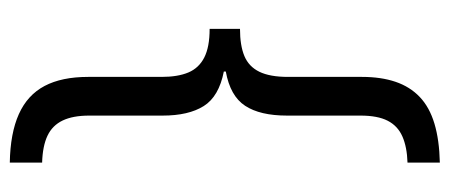

<svg xmlns="http://www.w3.org/2000/svg" viewBox="-283 -474 918 392"><g transform="rotate(90 176.0 -278.0)"><path d="M312 161Q252 160 213 142.5Q174 125 155.5 90Q137 55 137 1V-149Q137 -182 128 -203.5Q119 -225 97.5 -236Q76 -247 39 -247V-309Q73 -309 94.5 -318Q116 -327 126.5 -348.5Q137 -370 137 -407V-558Q137 -597 147 -626.5Q157 -656 178 -676Q199 -696 232.5 -706Q266 -716 312 -717V-651Q280 -650 258.5 -640.5Q237 -631 226.5 -610.5Q216 -590 216 -555V-405Q216 -350 196 -319.5Q176 -289 126 -280V-276Q177 -266 196.5 -235Q216 -204 216 -151V-1Q216 32 226 53Q236 74 257 84Q278 94 312 95Z"/></g></svg>

Font: Noto Sans Display ExtraCondensed
Style: Regular
Weight: 400
Width: 2
Version: Version 2.003